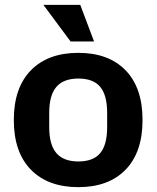

<svg xmlns="http://www.w3.org/2000/svg" viewBox="-20 -762 646 792"><path d="M303 10Q178 10 107.5 -62Q37 -134 37 -267Q37 -400 107.5 -472Q178 -544 303 -544Q428 -544 498 -472Q568 -400 568 -267Q568 -134 498 -62Q428 10 303 10ZM303.2 -96Q365 -96 393.5 -130.5Q422 -164.9 422 -238V-296Q422 -369.1 393.5 -403.5Q365 -438 303.2 -438Q242.1 -438 212.5 -403.5Q183 -369.1 183 -296V-238Q183 -164.9 212.5 -130.5Q242.1 -96 303.2 -96ZM271 -591 159 -742H311L368 -591Z"/></svg>

Font: Mozilla Text ExtraLight
Style: Regular
Weight: 200
Designer: Studio DRAMA
Foundry: Studio DRAMA
Version: Version 1.000